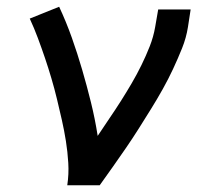

<svg xmlns="http://www.w3.org/2000/svg" viewBox="-20 -548 640 568"><path d="M179 0Q184 -33 182 -66Q180 -99 175 -130.5Q170 -162 163 -193Q156 -224 148.5 -255Q141 -286 132 -316.5Q123 -347 113 -376.5Q103 -406 92 -435.5Q81 -465 68 -493L155 -528Q176 -483 192.5 -436.5Q209 -390 223 -342Q237 -294 249 -245.5Q261 -197 269 -146Q286 -172 303.5 -197.5Q321 -223 337.5 -249Q354 -275 369.5 -301.5Q385 -328 398.5 -355.5Q412 -383 423 -411Q434 -439 439 -468L448 -520H544L536 -468Q531 -436 518.5 -405Q506 -374 492 -344Q478 -314 461.5 -284.5Q445 -255 427 -226Q409 -197 391 -168.5Q373 -140 353.5 -111.5Q334 -83 314.5 -55.5Q295 -28 275 0Z"/></svg>

Font: Iosevka SS04 Md Ex Obl
Style: Regular
Weight: 500
Width: 7
Italic angle: -9°
Monospace: yes
Designer: Belleve Invis
Foundry: Belleve Invis
Version: Version 19.0.0; ttfautohint (v1.8.4)